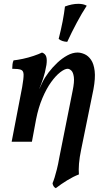

<svg xmlns="http://www.w3.org/2000/svg" viewBox="-20 -742 569 1005"><path d="M272 243Q264 239 260 232Q256 225 255 217Q261 203 266 186.5Q271 170 277.5 145Q284 120 291 80L360 -266Q370 -314 366.5 -339Q363 -364 353 -373Q343 -382 334 -382Q319 -382 295.5 -364Q272 -346 247.5 -312Q223 -278 202 -228.5Q181 -179 169 -118L163 -228L202 -311Q214 -336 234.5 -363Q255 -390 280 -413.5Q305 -437 332.5 -452Q360 -467 386 -467Q403 -467 422.5 -458.5Q442 -450 456.5 -429Q471 -408 475.5 -370.5Q480 -333 469 -274L405 40Q396 83 393.5 115Q391 147 393 171Q364 182 331.5 202Q299 222 272 243ZM41 0 96 -286Q104 -332 103.5 -352Q103 -372 89.5 -377Q76 -382 44 -382Q44 -394 45.5 -406Q47 -418 51 -426Q71 -428 99.5 -434Q128 -440 156 -449.5Q184 -459 200 -467Q217 -461 222 -445.5Q227 -430 223 -402Q216 -361 206 -331.5Q196 -302 186 -278L169 -118L147 0ZM332 -523Q305 -524 287 -538Q300 -589 308 -631Q316 -673 320 -708Q357 -722 390 -722Q417 -722 434 -712Q409 -674 382 -623.5Q355 -573 332 -523Z"/></svg>

Font: Vollkorn Medium
Style: Italic
Weight: 500
Italic angle: -11°
Designer: Friedrich Althausen
Foundry: Friedrich Althausen
Version: Version 5.000